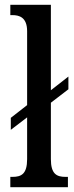

<svg xmlns="http://www.w3.org/2000/svg" viewBox="-20 -780 310 800"><path d="M23 0H263V-43H253C216 -43 192 -55 192 -117V-352L265 -408V-461L192 -404V-760H23V-717H32C60 -717 93 -708 93 -650V-342L25 -289V-239L93 -291V-117C93 -55 69 -43 32 -43H23Z"/></svg>

Font: Noto Serif Sinhala ExtraCondensed Medium
Style: Regular
Weight: 500
Width: 2
Designer: Jelle Bosma - Monotype Design Team
Foundry: Monotype Imaging Inc.
Version: Version 2.007